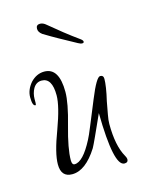

<svg xmlns="http://www.w3.org/2000/svg" viewBox="-78 -469 419 552"><g transform="rotate(-15 131.0 -192.5)"><path d="M225 33Q193 33 191 -126Q173 -86 162.5 -63Q152 -40 148 -33Q112 24 72 24Q39 24 39 -14Q39 -47 63 -110Q87 -175 87 -207Q87 -259 56 -259Q40 -259 31 -244Q27 -237 25 -229Q23 -221 23 -213V-202Q23 -195 21 -195Q12 -195 12 -221Q12 -243 29 -263Q47 -282 70 -282Q114 -282 114 -210Q114 -177 96 -114Q78 -50 78 -16Q78 -2 86 -2Q111 -2 141 -60Q146 -69 157 -96Q168 -123 187 -169Q211 -228 222 -228Q232 -228 232 -217Q232 -207 229.5 -190.5Q227 -174 222 -153Q218 -131 215 -115Q212 -99 212 -88Q212 -23 232 12Q236 19 236 23Q236 33 225 33ZM197 -332Q192 -332 185 -336Q154 -353 135 -363.5Q116 -374 93 -388Q82 -396 82 -406Q82 -418 94 -418Q103 -418 112 -410Q131 -394 152.5 -377Q174 -360 195 -345Q202 -340 202 -336Q202 -332 197 -332Z"/></g></svg>

Font: Ole
Style: Regular
Weight: 400
Designer: Robert E. Leuschke
Foundry: Robert E. Leuschke
Version: Version 1.010; ttfautohint (v1.8.3)